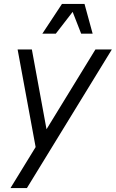

<svg xmlns="http://www.w3.org/2000/svg" viewBox="-20 -750 585 970"><path d="M33 200H116L545 -500H462L215 -97L141 -500H69L160 -7ZM194 -580H262L347 -690L390 -580H448L407 -730H293Z"/></svg>

Font: Uncut Sans
Style: Italic
Weight: 400
Italic angle: -11°
Designer: Kasper Nordkvist
Foundry: UNCUT.wtf
Version: Version 1.304;Glyphs 3.2 (3246)